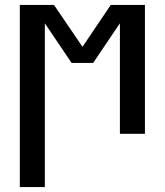

<svg xmlns="http://www.w3.org/2000/svg" viewBox="-20 -540 665 775"><path d="M60 215V-520H198L313 -351L427 -520H565V0H464V-446L356 -286H269L161 -446V215Z"/></svg>

Font: Iosevka Custom Semibold
Style: Regular
Weight: 600
Designer: Belleve Invis
Foundry: Belleve Invis
Version: Version 27.0.2; ttfautohint (v1.8.4)